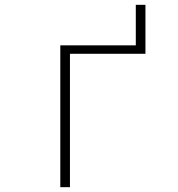

<svg xmlns="http://www.w3.org/2000/svg" viewBox="-20 -776 740 796"><path d="M230 0V-588H543V-756H583V-553H270V0Z"/></svg>

Font: Martian Mono Thin
Style: Regular
Weight: 100
Monospace: yes
Designer: Roman Shamin
Foundry: Evil Martians
Version: Version 1.000; ttfautohint (v1.8.4.7-5d5b)